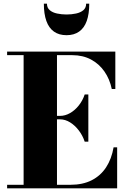

<svg xmlns="http://www.w3.org/2000/svg" viewBox="-20 -1033 696 1053"><path d="M19 0V-19.5H109.5V-730.5H19V-750H612.5V-545H593Q582 -598.5 553 -640.5Q524 -682.5 479.2 -706.5Q434.5 -730.5 376 -730.5H292.5V-19.5H366Q434 -19.5 483 -44.5Q532 -69.5 562 -115.5Q592 -161.5 603 -225H622.5V0ZM444.5 -256Q433.5 -289.5 412.5 -317.2Q391.5 -345 364.5 -361.8Q337.5 -378.5 309.5 -378.5H266V-397.5H309.5Q337.5 -397.5 364.2 -412.8Q391 -428 412.2 -454.8Q433.5 -481.5 444.5 -515H464.5V-256ZM345 -840Q303.5 -840 275.8 -859.8Q248 -879.5 234.2 -918.2Q220.5 -957 220.5 -1013H237.5Q237.5 -990 253 -977Q268.5 -964 293.2 -958.8Q318 -953.5 345 -953.5Q372 -953.5 396.8 -958.8Q421.5 -964 437 -977Q452.5 -990 452.5 -1013H469.5Q469.5 -957 455.8 -918.2Q442 -879.5 414 -859.8Q386 -840 345 -840Z"/></svg>

Font: Bodoni Moda 11pt ExtraBold
Style: Regular
Weight: 800
Designer: Owen Earl
Foundry: indestructible type
Version: Version 2.004